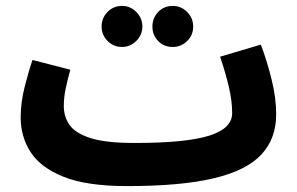

<svg xmlns="http://www.w3.org/2000/svg" viewBox="-20 -609 1006 650"><path d="M410 21Q275 21 196.5 -10Q118 -41 84 -93.5Q50 -146 50 -211Q50 -262 63.5 -315Q77 -368 90 -406L218 -373Q210 -344 203 -312Q196 -280 196 -250Q196 -214 215.5 -186Q235 -158 286.5 -141.5Q338 -125 436 -125Q609 -125 687.5 -149.5Q766 -174 766 -226Q766 -267 754.5 -316Q743 -365 725 -417L863 -458Q883 -406 899 -342Q915 -278 915 -222Q915 -140 865 -86Q815 -32 704 -5.5Q593 21 410 21ZM393 -450Q364 -450 344 -470.5Q324 -491 324 -519Q324 -548 344 -568.5Q364 -589 393 -589Q421 -589 441.5 -568.5Q462 -548 462 -519Q462 -491 441.5 -470.5Q421 -450 393 -450ZM565 -450Q535 -450 515.5 -470Q496 -490 496 -519Q496 -548 515.5 -568.5Q535 -589 565 -589Q593 -589 613.5 -568.5Q634 -548 634 -519Q634 -490 613.5 -470Q593 -450 565 -450Z"/></svg>

Font: Noto Sans Arabic UI Cn XBd
Style: Regular
Weight: 800
Width: 3
Designer: Monotype Design Team, Nadine Chahine and Nizar Qandah
Foundry: Monotype Imaging Inc.
Version: Version 2.010; ttfautohint (v1.8.4.7-5d5b)